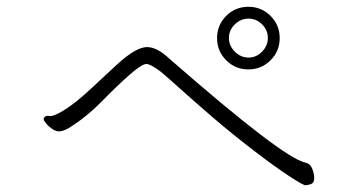

<svg xmlns="http://www.w3.org/2000/svg" viewBox="-20 -664 1040 567"><path d="M713.5 -459Q752 -459 779 -486Q806 -513 806 -551.5Q806 -590 779 -617Q752 -644 713.5 -644Q675 -644 648 -617Q621 -590 621 -551.5Q621 -513 648 -486Q675 -459 713.5 -459ZM714 -494Q691 -494 673.5 -511.5Q656 -529 656 -552Q656 -575 673.5 -592Q691 -609 714 -609Q737 -609 754 -592Q771 -575 771 -552Q771 -529 754 -511.5Q737 -494 714 -494ZM481 -490Q444 -525 414 -525Q382 -525 326 -474Q293 -443 247 -400.5Q201 -358 169 -338.5Q137 -319 126 -321.5Q115 -324 110 -316Q109 -315 109 -311.5Q109 -308 116.5 -299Q124 -290 134.5 -283Q145 -276 154.5 -276Q164 -276 180 -284Q233 -316 280 -364Q327 -412 363 -443.5Q399 -475 412 -475Q425 -475 455 -452Q472 -438 512 -402Q552 -366 606.5 -319Q661 -272 726 -222Q791 -172 833 -144.5Q875 -117 882 -117Q889 -117 898.5 -120.5Q908 -124 908 -137.5Q908 -151 902 -166Q896 -181 881 -184Q814 -199 481 -490Z"/></svg>

Font: LXGW WenKai Mono TC Light
Style: Regular
Weight: 300
Designer: LXGW / Fontworks Inc.
Foundry: LXGW / Fontworks Inc.
Version: Version 1.330